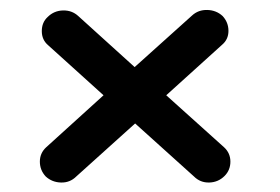

<svg xmlns="http://www.w3.org/2000/svg" viewBox="-20 -460 577 395"><path d="M379 -97 258 -206 137 -97Q124 -84 105.5 -84.5Q87 -85 74 -97Q62 -110 62 -127.5Q62 -145 75 -157L193 -264L79 -367Q66 -378 66 -396Q66 -414 78 -425Q91 -438 109.5 -438.5Q128 -439 141 -427L257 -322L375 -428Q388 -440 406.5 -439.5Q425 -439 438 -427Q450 -414 450 -396.5Q450 -379 437 -368L322 -264L441 -157Q454 -145 454 -127.5Q454 -110 442 -98Q429 -85 410.5 -84.5Q392 -84 379 -97Z"/></svg>

Font: Hoogli
Style: Bold
Weight: 700
Designer: Anand Singh Naorem
Foundry: Brand New Type
Version: Version 1.00 b007